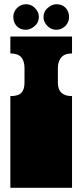

<svg xmlns="http://www.w3.org/2000/svg" viewBox="-20 -889 390 909"><path d="M29 -171V-172Q29 -185 29 -191Q29 -197 29 -209V-260Q29 -269 29 -273.5Q29 -278 29 -282.5Q29 -287 29 -296V-297Q29 -310 29 -316Q29 -322 29 -334V-434Q66 -434 81 -449.5Q96 -465 96 -498V-567Q96 -600 80.5 -618Q65 -636 29 -636V-716H321V-636Q286 -636 270 -617Q254 -598 254 -567V-498Q254 -434 321 -434V0H29V-135Q29 -144 29 -148.5Q29 -153 29 -157.5Q29 -162 29 -171ZM186 -808Q186 -835 206.5 -852Q227 -869 247 -869Q275 -869 291 -851.5Q307 -834 307 -808Q307 -784 289.5 -766Q272 -748 246 -748Q222 -748 204 -766.5Q186 -785 186 -808ZM43 -809Q43 -833 60.5 -851Q78 -869 104 -869Q128 -869 146 -850.5Q164 -832 164 -809Q164 -782 143.5 -765Q123 -748 103 -748Q75 -748 59 -765.5Q43 -783 43 -809Z"/></svg>

Font: Danfo
Style: Regular
Weight: 400
Version: Version 1.000;Glyphs 3.2 (3236)